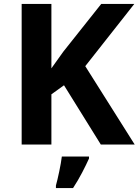

<svg xmlns="http://www.w3.org/2000/svg" viewBox="-20 -734 704 975"><path d="M664 0H492L305 -301L241 -255V0H90V-714H241V-387Q256 -408 271 -429Q286 -450 301 -471L494 -714H662L413 -398ZM432 71Q417 104 397 142.5Q377 181 351 221H264V208Q272 179 281 136Q290 93 294 61H432Z"/></svg>

Font: Noto Sans Bengali UI
Style: Bold
Weight: 700
Designer: Jelle Bosma - Monotype Design Team
Foundry: Monotype Imaging Inc.
Version: Version 2.003; ttfautohint (v1.8.4.7-5d5b)